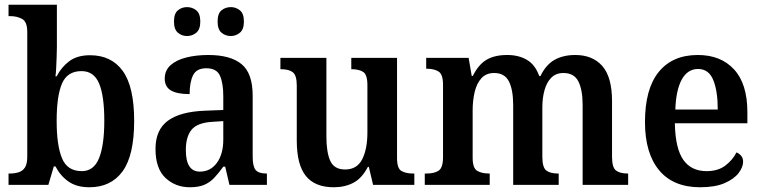

<svg xmlns="http://www.w3.org/2000/svg" viewBox="-20 -780 3215 810"><path d="M357 10Q303 10 268.5 -14.5Q234 -39 214 -78H207L184 0H16V-48H23Q41 -48 58 -53Q75 -58 85 -73Q95 -88 95 -119V-645Q95 -688 73.5 -700Q52 -712 22 -712H16V-760H220V-583Q220 -565 219 -541Q218 -517 217 -494Q216 -471 214 -458H219Q239 -497 272.5 -522Q306 -547 360 -547Q450 -547 498 -480.5Q546 -414 546 -270Q546 -124 497 -57Q448 10 357 10ZM325 -58Q376 -58 398 -113Q420 -168 420 -271Q420 -376 398 -428Q376 -480 324 -480Q264 -480 241.5 -427.5Q219 -375 219 -270Q219 -167 241.5 -112.5Q264 -58 325 -58Z M781 10Q720 10 678 -29.5Q636 -69 636 -152Q636 -232 688 -270.5Q740 -309 845 -313L922 -316V-374Q922 -429 908 -460.5Q894 -492 850 -492Q809 -492 794.5 -462.5Q780 -433 780 -383Q727 -383 701 -398.5Q675 -414 675 -448Q675 -483 699.5 -505Q724 -527 766 -537.5Q808 -548 859 -548Q952 -548 999 -509.5Q1046 -471 1046 -376V-119Q1046 -78 1058.5 -63Q1071 -48 1103 -48H1106V0H948L930 -77H922Q902 -49 883.5 -29.5Q865 -10 841 0Q817 10 781 10ZM823 -56Q868 -56 895 -93Q922 -130 922 -191V-269L875 -266Q812 -262 788 -232.5Q764 -203 764 -147Q764 -56 823 -56ZM954 -628Q931 -628 914.5 -642Q898 -656 898 -689Q898 -723 914.5 -736.5Q931 -750 954 -750Q975 -750 992 -736.5Q1009 -723 1009 -689Q1009 -656 992 -642Q975 -628 954 -628ZM769 -628Q747 -628 730.5 -642Q714 -656 714 -689Q714 -723 730.5 -736.5Q747 -750 769 -750Q791 -750 808 -736.5Q825 -723 825 -689Q825 -656 808 -642Q791 -628 769 -628Z M1388 10Q1309 10 1270.5 -37.5Q1232 -85 1232 -187V-419Q1232 -462 1215.5 -475Q1199 -488 1166 -488H1163V-536H1357V-204Q1357 -137 1373.5 -101Q1390 -65 1436 -65Q1486 -65 1508 -108Q1530 -151 1530 -222V-420Q1530 -466 1511.5 -477Q1493 -488 1465 -488H1462V-536H1655V-113Q1655 -69 1674 -58.5Q1693 -48 1721 -48H1728V0H1554L1536 -76H1532Q1507 -28 1471 -9Q1435 10 1388 10Z M1772 0V-48H1781Q1812 -48 1830.5 -60Q1849 -72 1849 -118V-423Q1849 -466 1830.5 -478Q1812 -490 1781 -490H1778V-536H1957L1970 -460H1975Q1998 -507 2032 -527.5Q2066 -548 2120 -548Q2168 -548 2203 -527.5Q2238 -507 2255 -459H2260Q2283 -507 2319.5 -527.5Q2356 -548 2407 -548Q2480 -548 2521 -501.5Q2562 -455 2562 -353V-119Q2562 -73 2579 -60.5Q2596 -48 2627 -48H2630V0H2438V-336Q2438 -401 2420 -436.5Q2402 -472 2357 -472Q2325 -472 2305.5 -452Q2286 -432 2277 -399Q2268 -366 2268 -327V-119Q2268 -73 2285 -60.5Q2302 -48 2333 -48H2337V0H2145V-336Q2145 -401 2127 -436.5Q2109 -472 2065 -472Q2031 -472 2011 -450Q1991 -428 1982.5 -392Q1974 -356 1974 -314V-114Q1974 -71 1993 -59.5Q2012 -48 2043 -48H2046V0Z M2934 10Q2820 10 2760.5 -62Q2701 -134 2701 -265Q2701 -405 2759 -476.5Q2817 -548 2924 -548Q3021 -548 3077 -487Q3133 -426 3133 -307V-260H2827Q2829 -154 2862.5 -106Q2896 -58 2961 -58Q3009 -58 3040 -81.5Q3071 -105 3087 -137Q3098 -133 3106.5 -123Q3115 -113 3115 -98Q3115 -75 3096 -50Q3077 -25 3037 -7.5Q2997 10 2934 10ZM3008 -318Q3008 -396 2989 -442.5Q2970 -489 2925 -489Q2881 -489 2856.5 -445Q2832 -401 2829 -318Z"/></svg>

Font: Noto Serif Lao SemiCondensed SemiBold
Style: Regular
Weight: 600
Width: 4
Designer: Monotype Design Team
Foundry: Monotype Imaging Inc.
Version: Version 2.003; ttfautohint (v1.8.4.7-5d5b)